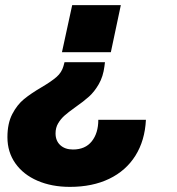

<svg xmlns="http://www.w3.org/2000/svg" viewBox="-20 -580 690 750"><path d="M274 -161Q246 -141 231.5 -128Q217 -115 207 -98Q197 -81 197 -59Q197 -30 215.5 -13Q234 4 265 4Q313 4 338.5 -28Q364 -60 364 -112H550Q546 -31 509 28Q472 87 406.5 118.5Q341 150 253 150Q182 150 126.5 126Q71 102 40 58Q9 14 9 -44Q9 -98 28 -134.5Q47 -171 74 -193Q101 -215 142 -239Q181 -262 201 -279.5Q221 -297 228 -322L232 -337H390L388 -321Q383 -281 366 -251.5Q349 -222 328 -203Q307 -184 274 -161ZM262 -560H452L413 -376H222Z"/></svg>

Font: Azeret Mono ExtraBold
Style: Italic
Weight: 800
Italic angle: -12°
Designer: Martin Vácha
Foundry: Displaay
Version: Version 1.000; Glyphs 3.0.3, build 3074